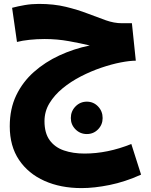

<svg xmlns="http://www.w3.org/2000/svg" viewBox="-20 -570 773 984"><path d="M398 394Q291 394 208 357Q125 320 77.5 249.5Q30 179 30 77Q30 -12 63 -81Q96 -150 153.5 -201Q211 -252 284.5 -286Q358 -320 440 -337Q394 -348 333.5 -359Q273 -370 209 -370Q169 -370 131.5 -366Q94 -362 67 -355L42 -530Q72 -538 107 -544Q142 -550 179 -550Q256 -550 317.5 -535Q379 -520 429.5 -500.5Q480 -481 522.5 -466Q565 -451 604 -451H656L676 -259Q645 -259 598.5 -250Q552 -241 499 -223Q446 -205 394.5 -178.5Q343 -152 301 -117.5Q259 -83 233.5 -41Q208 1 208 51Q208 112 234.5 148.5Q261 185 307.5 201Q354 217 413 217Q531 217 653 168L703 325Q621 362 542 378Q463 394 398 394ZM425 117Q391 117 367 93Q343 69 343 35Q343 0 367 -24.5Q391 -49 425 -49Q459 -49 482.5 -24.5Q506 0 506 35Q506 69 482.5 93Q459 117 425 117Z"/></svg>

Font: Noto Sans Arabic Blk
Style: Regular
Weight: 900
Designer: Monotype Design Team, Nadine Chahine, Nizar Qandah and Khaled Hosny
Foundry: Monotype Imaging Inc.
Version: Version 2.012; ttfautohint (v1.8.4.7-5d5b)